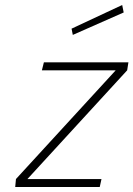

<svg xmlns="http://www.w3.org/2000/svg" viewBox="-20 -750 535 770"><path d="M156 -500H495L490 -468L90 -32H387L380 0H41L44 -32L444 -468H148ZM272 -610 267 -635 470 -730 476 -700Z"/></svg>

Font: TitilliumWebThinItalic
Style: Thin Italic
Weight: 200
Italic angle: -13°
Version: Version 1.001;PS 57.000;hotconv 1.0.70;makeotf.lib2.5.55311